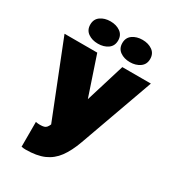

<svg xmlns="http://www.w3.org/2000/svg" viewBox="-224 -859 1073 1194"><g transform="rotate(30 312.0 -262.5)"><path d="M152 215Q137 215 122 212V34Q137 37 152 37Q170 37 181 34Q192 31 199 22.5Q206 14 212 0L2 -530H237L331 -250L417 -530H622L432 0Q405 75 370 122.5Q335 170 283 192.5Q231 215 152 215ZM212 -580Q170 -580 141 -600.5Q112 -621 112 -660Q112 -699 141 -719.5Q170 -740 212 -740Q254 -740 283 -719.5Q312 -699 312 -660Q312 -621 283 -600.5Q254 -580 212 -580ZM442 -580Q400 -580 371 -600.5Q342 -621 342 -660Q342 -699 371 -719.5Q400 -740 442 -740Q484 -740 513 -719.5Q542 -699 542 -660Q542 -621 512.5 -600.5Q483 -580 442 -580Z"/></g></svg>

Font: Golos Text Black
Style: Regular
Weight: 900
Designer: A.Korolkova, Vitaly Kuzmin
Foundry: ParaType Ltd
Version: Version 2.004